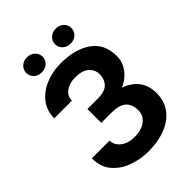

<svg xmlns="http://www.w3.org/2000/svg" viewBox="-254 -1001 1125 1125"><g transform="rotate(-45 308.5 -438.0)"><path d="M327.6 -340.3H219.2V-419.9H306.2Q363.8 -419.9 389.2 -445.8Q414.5 -471.7 414.5 -515.1Q414.5 -550.3 386.2 -576.2Q357.9 -602 298.3 -602Q252.9 -602 221.4 -579.8Q189.9 -557.6 189.9 -518.6H43.5Q43.5 -581.5 78.4 -626.7Q113.3 -671.9 171.4 -696Q229.5 -720.2 298.3 -720.2Q418 -720.2 489.5 -668.9Q561 -617.7 561 -518.1Q561 -469.2 532 -429Q502.9 -388.7 450.2 -364.5Q397.5 -340.3 327.6 -340.3ZM219.2 -383.8H327.6Q405.3 -383.8 460 -362.3Q514.6 -340.8 543.5 -299.8Q572.3 -258.8 572.3 -199.2Q572.3 -132.8 537.1 -86.2Q502 -39.6 439.9 -15.1Q377.9 9.3 298.3 9.3Q234.4 9.3 173.3 -12Q112.3 -33.2 72.8 -78.9Q33.2 -124.5 33.2 -197.3H180.2Q180.2 -160.2 213.1 -134.3Q246.1 -108.4 298.3 -108.4Q358.9 -108.4 392.1 -135.3Q425.3 -162.1 425.3 -201.7Q425.3 -238.8 411.6 -261.5Q397.9 -284.2 371.3 -294.7Q344.7 -305.2 306.2 -305.2H219.2ZM115.2 -822.8Q115.2 -848.6 134.3 -866.7Q153.3 -884.8 183.1 -884.8Q212.4 -884.8 231.4 -866.7Q250.5 -848.6 250.5 -822.8Q250.5 -796.4 231.4 -778.6Q212.4 -760.7 183.1 -760.7Q153.3 -760.7 134.3 -778.6Q115.2 -796.4 115.2 -822.8ZM353.5 -822.3Q353.5 -848.1 372.6 -866.2Q391.6 -884.3 420.9 -884.3Q450.7 -884.3 469.7 -866.2Q488.8 -848.1 488.8 -822.3Q488.8 -796.4 469.7 -778.3Q450.7 -760.3 420.9 -760.3Q391.6 -760.3 372.6 -778.3Q353.5 -796.4 353.5 -822.3Z"/></g></svg>

Font: RobotoDEMO
Style: Regular
Weight: 400
Designer: Christian Robertson
Foundry: Google
Version: Version 2.136